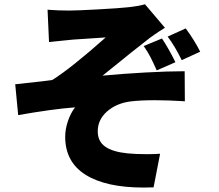

<svg xmlns="http://www.w3.org/2000/svg" viewBox="-20 -803 1017 893"><path d="M302.7 -753.9Q335.9 -753.9 435.1 -759.3Q534.2 -764.6 578.1 -769.5Q629.9 -775.4 654.3 -783.2L747.1 -673.8Q691.4 -639.6 656.2 -610.4Q627.9 -588.9 590.8 -559.1Q553.7 -529.3 537.1 -515.6Q488.3 -475.6 457 -451.2Q549.8 -460 654.8 -465.8Q759.8 -471.7 838.9 -471.7L839.8 -332Q763.7 -336.9 701.2 -336.9Q631.8 -336.9 585.9 -331.1Q520.5 -322.3 477.5 -284.2Q434.6 -246.1 434.6 -192.4Q434.6 -145.5 469.2 -121.1Q503.9 -96.7 572.3 -89.8Q611.3 -85.9 664.1 -85.9Q693.4 -85.9 724.6 -87.9L694.3 68.4Q678.7 69.3 647.5 69.3Q472.7 69.3 377.9 9.8Q283.2 -49.8 283.2 -167Q283.2 -202.1 295.9 -239.7Q308.6 -277.3 329.1 -303.7Q224.6 -295.9 64.5 -267.6L50.8 -411.1L175.8 -424.8L222.7 -430.7Q307.6 -483.4 471.7 -628.9L413.1 -625Q390.6 -623 354.5 -621.1Q318.4 -619.1 302.7 -617.2L208 -607.4L201.2 -757.8Q247.1 -753.9 302.7 -753.9ZM733.4 -624Q764.6 -577.1 795.9 -513.7L709 -475.6Q692.4 -512.7 680.2 -536.6Q668 -560.5 648.4 -588.9ZM843.8 -670.9Q884.8 -615.2 911.1 -562.5L825.2 -523.4Q793 -588.9 759.8 -632.8Z"/></svg>

Font: Min Sans Black
Style: Regular
Weight: 900
Designer: Jinseong-Kim, NotoSansCJK, Nunito
Foundry: Jinseong-Kim
Version: Version 1.000